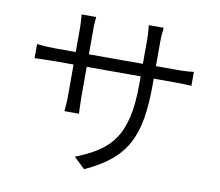

<svg xmlns="http://www.w3.org/2000/svg" viewBox="-87 -879 1173 1026"><g transform="rotate(10 500.0 -366.0)"><path d="M714.8 -462.9Q714.8 -361.8 702.1 -283.9Q689.5 -206.1 658.2 -146.5Q627 -86.9 571.8 -41Q516.6 4.9 432.1 43L372.1 -14.2Q439.5 -40 490.5 -72.5Q541.5 -105 575.7 -153.6Q609.9 -202.1 627 -275.1Q644 -348.1 644 -456.1V-498H351.1V-331.1Q351.1 -304.7 352.5 -277.3Q354 -250 354 -244.1H274.9Q275.9 -250 277.8 -277.1Q279.8 -304.2 279.8 -331.1V-498H168Q135.7 -498 105.7 -496.6Q75.7 -495.1 68.8 -495.1V-571.8Q72.3 -571.3 88.4 -569.8Q104.5 -568.4 126 -567.1Q147.5 -565.9 168 -565.9H279.8V-699.2Q279.8 -713.9 278.6 -733.2Q277.3 -752.4 275.9 -769H355Q354.5 -763.2 352.8 -743.9Q351.1 -724.6 351.1 -700.2V-565.9H644V-694.8Q644 -724.1 641.8 -746.6Q639.6 -769 639.2 -774.9H720.2Q719.2 -768.1 717 -746.1Q714.8 -724.1 714.8 -694.8V-565.9H831.1Q863.3 -565.9 887.2 -567.6Q911.1 -569.3 919.9 -570.8V-495.1Q913.1 -495.6 888.2 -496.8Q863.3 -498 832 -498H714.8Z"/></g></svg>

Font: Shanggu Mono N
Style: Regular
Weight: 350
Designer: GuiWonder
Version: Version 1.021